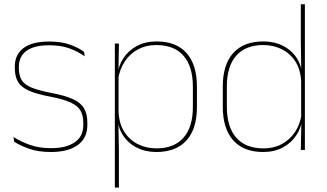

<svg xmlns="http://www.w3.org/2000/svg" viewBox="-20 -684 1492 876"><path d="M212.5 9.5Q154 9.5 112.2 -5.5Q70.5 -20.5 44.5 -37.5L41.5 -59Q76.5 -37 117.8 -22.5Q159 -8 213.5 -8Q282 -8 321 -34.8Q360 -61.5 360 -113.5V-123.5Q360 -157 347.5 -179Q335 -201 302.5 -216.2Q270 -231.5 209.5 -243Q148 -254.5 112.5 -270Q77 -285.5 62.2 -310.5Q47.5 -335.5 47.5 -374.5V-379.5Q47.5 -434.5 86.8 -464.5Q126 -494.5 204.5 -494.5Q260.5 -494.5 300.2 -480Q340 -465.5 363.5 -447.5L366.5 -427Q336 -449 296.8 -463.2Q257.5 -477.5 204 -477.5Q157 -477.5 126.5 -465.8Q96 -454 81 -432Q66 -410 66 -379.5V-374.5Q66 -339.5 79.2 -318.2Q92.5 -297 125 -284Q157.5 -271 214 -260Q278 -248 313.8 -231.2Q349.5 -214.5 364 -188.8Q378.5 -163 378.5 -124.5V-113.5Q378.5 -54 334.8 -22.2Q291 9.5 212.5 9.5Z M693 9.5Q643 9.5 603.2 -11Q563.5 -31.5 540 -68.5Q516.5 -105.5 516 -155.5H510L521 -172Q524 -117.5 548.2 -80.8Q572.5 -44 610.8 -25.5Q649 -7 694 -7Q774 -7 817 -55.5Q860 -104 860 -196V-288.5Q860 -381 817.2 -429.8Q774.5 -478.5 692.5 -478.5Q646.5 -478.5 610 -459Q573.5 -439.5 550 -404.5Q526.5 -369.5 519 -323L510 -341.5H515.5Q520.5 -384 543.2 -418.8Q566 -453.5 604.5 -474.2Q643 -495 694.5 -495Q784 -495 831.2 -441.8Q878.5 -388.5 878.5 -288.5V-196Q878.5 -96 830.8 -43.2Q783 9.5 693 9.5ZM522.5 172H504V-485.5H522.5L520.5 -356L521 -346.5V-138L520 -130.5L522.5 0Z M1180.5 9.5Q1091.5 9.5 1044 -43.8Q996.5 -97 996.5 -197V-289.5Q996.5 -389.5 1044.2 -442.2Q1092 -495 1182 -495Q1232 -495 1272 -474.5Q1312 -454 1335.2 -417Q1358.5 -380 1359 -330H1365L1354 -313.5Q1351 -368.5 1326.8 -405Q1302.5 -441.5 1264.5 -460Q1226.5 -478.5 1181 -478.5Q1101 -478.5 1058 -430.2Q1015 -382 1015 -289.5V-197Q1015 -104.5 1058 -55.8Q1101 -7 1182.5 -7Q1229 -7 1265.5 -26.5Q1302 -46 1325.5 -81Q1349 -116 1356 -162.5L1365 -144H1359.5Q1355 -101.5 1332 -66.8Q1309 -32 1270.5 -11.2Q1232 9.5 1180.5 9.5ZM1371 0H1352.5L1355 -130.5L1354 -138V-346.5L1354.5 -356L1352.5 -494.5V-664.5H1371Z"/></svg>

Font: Anek Kannada Thin
Style: Regular
Weight: 250
Version: Version 1.003